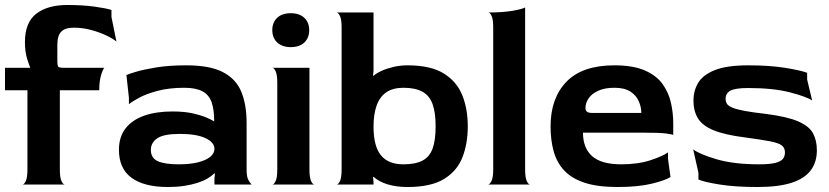

<svg xmlns="http://www.w3.org/2000/svg" viewBox="-20 -740 3326 770"><path d="M70 0Q77 0 83.5 -14Q90 -28 90 -60V-378H0V-468H100L101 -470Q98 -475 89 -503.5Q80 -532 80 -571Q80 -650 125.5 -685Q171 -720 250 -720Q311 -720 358.5 -713.5Q406 -707 427 -700V-672L447 -573Q435 -584 408 -597Q381 -610 346.5 -619.5Q312 -629 276 -629Q241 -629 225.5 -613Q210 -597 210 -560V-498Q210 -476 214 -472Q218 -468 241 -468H398Q391 -459 384.5 -435.5Q378 -412 378 -378H220V-60Q220 -28 226.5 -14Q233 0 240 0Z M654 10Q558 10 507.5 -27Q457 -64 457 -139Q457 -191 483.5 -225Q510 -259 558 -276Q606 -293 672 -293Q720 -293 754.5 -285Q789 -277 810.5 -267.5Q832 -258 839 -253Q839 -301 828.5 -330.5Q818 -360 791.5 -374Q765 -388 719 -388Q658 -388 611.5 -375.5Q565 -363 536 -347Q507 -331 497 -322V-348L487 -439Q495 -443 525 -452Q555 -461 606 -469.5Q657 -478 727 -478Q821 -478 873.5 -451Q926 -424 947.5 -372.5Q969 -321 969 -247V-60Q969 -32 975.5 -19.5Q982 -7 989 0H840V-24L842 -43L840 -45Q829 -34 812 -24Q795 -14 771.5 -6.5Q748 1 718.5 5.5Q689 10 654 10ZM696 -81Q742 -81 774 -89Q806 -97 823 -111Q840 -125 840 -143Q840 -169 804 -186Q768 -203 701 -203Q637 -203 611 -185.5Q585 -168 585 -139Q585 -106 613 -93.5Q641 -81 696 -81Z M1072 0Q1079 0 1085.5 -14Q1092 -28 1092 -60V-408Q1092 -440 1085.5 -454Q1079 -468 1072 -468H1221V-60Q1221 -28 1227.5 -14Q1234 0 1241 0ZM1146 -551Q1112 -551 1092 -569.5Q1072 -588 1072 -619Q1072 -650 1091.5 -668.5Q1111 -687 1146 -687Q1181 -687 1200.5 -668.5Q1220 -650 1220 -619Q1220 -588 1200.5 -569.5Q1181 -551 1146 -551Z M1614 10Q1570 10 1535 -0.5Q1500 -11 1478 -31L1476 -29L1478 -10V0H1330Q1337 0 1343.5 -14Q1350 -28 1350 -60V-630Q1350 -662 1343.5 -675.5Q1337 -689 1330 -690H1478V-456L1476 -437L1478 -436Q1489 -446 1509.5 -455.5Q1530 -465 1557.5 -471.5Q1585 -478 1614 -478Q1707 -478 1759.5 -445.5Q1812 -413 1834 -358Q1856 -303 1856 -233Q1856 -164 1834.5 -109Q1813 -54 1760.5 -22Q1708 10 1614 10ZM1598 -81Q1646 -81 1674.5 -96Q1703 -111 1715 -144.5Q1727 -178 1727 -233Q1727 -288 1715 -322Q1703 -356 1674.5 -372Q1646 -388 1598 -388Q1556 -388 1529.5 -370Q1503 -352 1490.5 -317Q1478 -282 1478 -232Q1478 -154 1507.5 -117.5Q1537 -81 1598 -81Z M1937 0Q1944 0 1951 -14Q1958 -28 1958 -60V-630Q1958 -662 1951.5 -676Q1945 -690 1938 -690Q1996 -690 2034.5 -696.5Q2073 -703 2086 -710V-60Q2086 -28 2092.5 -14Q2099 0 2106 0Z M2456 10Q2377 10 2325 -7Q2273 -24 2243 -56Q2213 -88 2200.5 -133Q2188 -178 2188 -233Q2188 -346 2251.5 -412Q2315 -478 2444 -478Q2519 -478 2566 -457.5Q2613 -437 2637.5 -402.5Q2662 -368 2671 -327Q2680 -286 2680 -245V-198Q2680 -201 2652.5 -204.5Q2625 -208 2560 -208H2318Q2318 -146 2355 -113.5Q2392 -81 2471 -81Q2539 -81 2589 -97.5Q2639 -114 2659 -129V-103L2669 -30Q2649 -17 2594.5 -3.5Q2540 10 2456 10ZM2356 -287H2552Q2552 -310 2542 -333.5Q2532 -357 2508.5 -372.5Q2485 -388 2444 -388Q2405 -388 2379 -376Q2353 -364 2340.5 -345.5Q2328 -327 2328 -307Q2328 -297 2334 -292Q2340 -287 2356 -287Z M3018 10Q2928 10 2866 0Q2804 -10 2781 -20V-47L2760 -141Q2786 -121 2855 -101Q2924 -81 3024 -81Q3066 -81 3088.5 -86.5Q3111 -92 3119.5 -102.5Q3128 -113 3128 -129Q3128 -147 3115 -157Q3102 -167 3067.5 -173.5Q3033 -180 2967 -189Q2887 -199 2842 -217.5Q2797 -236 2779 -265.5Q2761 -295 2761 -337Q2761 -375 2779.5 -407Q2798 -439 2846 -458.5Q2894 -478 2981 -478Q3066 -478 3128.5 -468Q3191 -458 3217 -448V-421L3237 -337Q3213 -353 3146.5 -370Q3080 -387 2980 -387Q2929 -387 2909.5 -376.5Q2890 -366 2890 -344Q2890 -332 2895.5 -323.5Q2901 -315 2918 -308Q2935 -301 2967.5 -295Q3000 -289 3053 -283Q3138 -272 3181.5 -253Q3225 -234 3240.5 -205.5Q3256 -177 3256 -137Q3256 -90 3231.5 -57Q3207 -24 3154.5 -7Q3102 10 3018 10Z"/></svg>

Font: Red Rose SemiBold
Style: Regular
Weight: 600
Designer: Jaikishan Patel
Version: Version 2.000